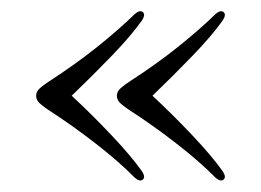

<svg xmlns="http://www.w3.org/2000/svg" viewBox="-20 -402 462 340"><path d="M44 -232.5Q44 -238 47.8 -242.8Q51.5 -247.5 65.5 -257Q113.5 -288 152.5 -319.2Q191.5 -350.5 218.5 -377Q227.5 -385 233 -380.5Q238 -376 231.5 -366Q212.5 -339 178.2 -303.5Q144 -268 107 -232.5Q142.5 -199.5 177.5 -162.5Q212.5 -125.5 231.5 -98.5Q238 -88.5 233 -84Q227.5 -79.5 218.5 -87.5Q191 -115.5 150.2 -147.2Q109.5 -179 65.5 -207.5Q51.5 -217 47.8 -221.8Q44 -226.5 44 -232.5ZM187 -232.5Q187 -238 190.8 -242.8Q194.5 -247.5 208.5 -257Q256.5 -288 295.5 -319.2Q334.5 -350.5 361.5 -377Q370.5 -385 376 -380.5Q381 -376 374.5 -366Q355.5 -339 321.2 -303.5Q287 -268 250 -232.5Q285.5 -199.5 320.5 -162.5Q355.5 -125.5 374.5 -98.5Q381 -88.5 376 -84Q370.5 -79.5 361.5 -87.5Q334 -115.5 293.2 -147.2Q252.5 -179 208.5 -207.5Q194.5 -217 190.8 -221.8Q187 -226.5 187 -232.5Z"/></svg>

Font: Fraunces 144pt Soft Light
Style: Regular
Weight: 300
Version: Version 1.000;[0bf87f6ff]